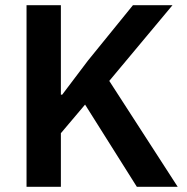

<svg xmlns="http://www.w3.org/2000/svg" viewBox="-20 -718 718 738"><path d="M307 -316 214 -206V0H82V-698H214V-354H219L318 -485L491 -698H643L400 -407L663 0H506Z"/></svg>

Font: IBM Plex Sans SmBld
Style: Regular
Weight: 600
Designer: Mike Abbink, Paul van der Laan, Pieter van Rosmalen
Foundry: Bold Monday
Version: Version 3.005